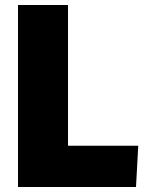

<svg xmlns="http://www.w3.org/2000/svg" viewBox="-20 -748 587 768"><path d="M52 -728H252V-165H533L524 0H52Z"/></svg>

Font: Murecho Black
Style: Regular
Weight: 900
Designer: Neil Summerour
Foundry: Positype
Version: Version 1.010; ttfautohint (v1.8.3)